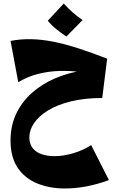

<svg xmlns="http://www.w3.org/2000/svg" viewBox="-20 -653 670 1093"><path d="M350 420Q263 420 192.5 391.5Q122 363 81 302.5Q40 242 40 147Q40 62 72.5 -6Q105 -74 162 -124.5Q219 -175 292.5 -206.5Q366 -238 448 -251L590 -319L562 -95Q460 -95 382 -75.5Q304 -56 252 -23.5Q200 9 173.5 48.5Q147 88 147 129Q147 166 166 190Q185 214 217.5 225Q250 236 290 236Q340 236 396.5 219.5Q453 203 499 173L600 372Q536 396 472.5 408Q409 420 350 420ZM557 -220Q499 -235 438 -243Q377 -251 316 -249Q255 -247 196 -232Q137 -217 84 -185L40 -420Q96 -431 155.5 -430Q215 -429 281.5 -416Q348 -403 424 -378.5Q500 -354 590 -319ZM358 -445Q329 -464 300.5 -487Q272 -510 252 -535L343 -633Q368 -605 393 -583Q418 -561 450 -539Z"/></svg>

Font: Marhey Light
Style: Bold
Weight: 700
Version: Version 1.000